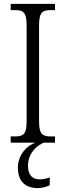

<svg xmlns="http://www.w3.org/2000/svg" viewBox="-20 -734 338 988"><path d="M35 0H163C118 14 72 64 72 128C72 201 112 234 175 234C195 234 218 228 236 219V179C215 186 200 189 183 189C149 189 124 169 124 119C124 55 169 14 206 0H263V-32H242C199 -32 181 -43 181 -110V-603C181 -672 199 -682 242 -682H263V-714H35V-682H57C99 -682 117 -672 117 -603V-110C117 -42 99 -32 57 -32H35Z"/></svg>

Font: Noto Serif Sinhala Condensed Light
Style: Regular
Weight: 300
Width: 3
Designer: Jelle Bosma - Monotype Design Team
Foundry: Monotype Imaging Inc.
Version: Version 2.007